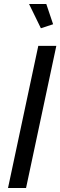

<svg xmlns="http://www.w3.org/2000/svg" viewBox="-20 -938 301 958"><path d="M125 -918H211L245 -817L184 -797ZM171 -709H261L110 0H20Z"/></svg>

Font: Raleway-v4020 Medium
Style: Italic
Weight: 500
Italic angle: -12°
Designer: Matt McInerney, Pablo Impallari, Rodrigo Fuenzalida
Foundry: Matt McInerney, Pablo Impallari, Rodrigo Fuenzalida
Version: Version 4.020;PS 004.020;hotconv 1.0.88;makeotf.lib2.5.64775